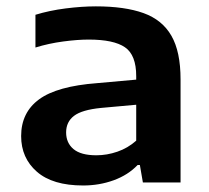

<svg xmlns="http://www.w3.org/2000/svg" viewBox="-20 -574 658 604"><path d="M241.5 9.5Q145.5 9.5 96 -33.8Q46.5 -77 46.5 -146Q46.5 -220 103 -261.5Q159.5 -303 286 -312.5L408.5 -323.5V-334.5Q408.5 -401 373.2 -425.2Q338 -449.5 259 -449.5Q224 -449.5 178.8 -443.5Q133.5 -437.5 91.5 -424.5V-527.5Q135.5 -541 186.5 -547.5Q237.5 -554 281.5 -554Q372.5 -554 431.5 -532.8Q490.5 -511.5 519.2 -461.5Q548 -411.5 548 -324.5V0H429.5L420 -55H413Q383 -23.5 337.8 -7Q292.5 9.5 241.5 9.5ZM188 -157.5Q188 -124.5 211.2 -105Q234.5 -85.5 283 -85.5Q316.5 -85.5 349.2 -96.8Q382 -108 408.5 -131.5V-244.5L298 -234.5Q237.5 -228.5 212.8 -209.5Q188 -190.5 188 -157.5Z"/></svg>

Font: Encode Sans Exp SmBold
Style: Regular
Weight: 600
Width: 7
Designer: Multiple Designers
Foundry: Impallari Type
Version: Version 3.002; ttfautohint (v1.8.3) -l 8 -r 50 -G 200 -x 14 